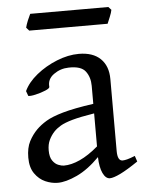

<svg xmlns="http://www.w3.org/2000/svg" viewBox="-49 -677 557 733"><g transform="rotate(-5 229.5 -311.0)"><path d="M143.1 14.6Q119.6 14.6 95.7 4.2Q71.8 -6.3 55.4 -29.8Q39.1 -53.2 39.1 -90.8Q39.1 -128.4 52 -153.1Q64.9 -177.7 83 -195.8Q98.6 -211.4 121.3 -225.1Q144 -238.8 186.5 -251Q229 -263.2 304.2 -273.9V-342.8Q304.2 -376 287.1 -398.7Q270 -421.4 222.2 -419.9Q190.9 -419.4 165.3 -401.1Q139.6 -382.8 142.6 -353.5Q143.6 -347.7 126 -340.3Q108.4 -333 88.1 -328.4Q67.9 -323.7 59.6 -325.7L52.7 -344.7Q67.9 -377.4 102.5 -405.5Q137.2 -433.6 180.9 -451.2Q224.6 -468.8 265.6 -468.8Q319.3 -468.8 348.4 -440.7Q377.4 -412.6 377.4 -362.3V-86.9Q377.4 -48.8 397 -48.8Q403.8 -48.8 414.6 -51.5Q425.3 -54.2 444.8 -62L452.1 -40Q410.6 -11.7 383.5 1.5Q356.4 14.6 342.8 14.6Q326.7 14.6 315.9 -8.1Q305.2 -30.8 304.2 -69.8Q260.3 -25.4 217.3 -5.4Q174.3 14.6 143.1 14.6ZM171.9 -48.8Q200.7 -48.8 233.9 -64Q267.1 -79.1 304.2 -110.8V-237.3Q249.5 -228.5 219.5 -220Q189.5 -211.4 173.8 -202.1Q158.2 -192.9 147.5 -181.6Q135.3 -168.5 127.2 -151.6Q119.1 -134.8 119.1 -111.8Q119.1 -85.9 128.7 -72.3Q138.2 -58.6 150.9 -53.7Q163.6 -48.8 171.9 -48.8ZM85 -573.7 74.2 -585.9Q76.7 -596.7 83 -612.3Q89.4 -627.9 94.2 -637.2H393.6L404.3 -625.5Q402.3 -614.7 395.8 -598.9Q389.2 -583 385.3 -573.7Z"/></g></svg>

Font: David Libre
Style: Regular
Weight: 400
Designer: Ismar David, J. Victor Gaultney, Annie Olsen and Meir Sadan
Foundry: Monotype Imaging Inc. & SIL International
Version: Version 1.100; ttfautohint (v1.8.4.7-5d5b)